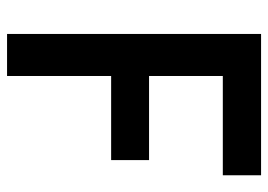

<svg xmlns="http://www.w3.org/2000/svg" viewBox="-128 -632 760 544"><g transform="rotate(90 252.0 -360.0)"><path d="M76.2 -719.7H476.6V-611.3H195.3V-402.3H433.6V-294.9H195.3V0H76.2Z"/></g></svg>

Font: Reddit Sans Vanilla SemiBold
Style: Regular
Weight: 600
Designer: Stephen Hutchings
Foundry: Reddit
Version: Version 1.013